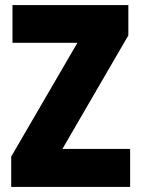

<svg xmlns="http://www.w3.org/2000/svg" viewBox="-20 -734 553 754"><path d="M491 0H24V-119L284 -566H29V-714H484V-595L225 -149H491Z"/></svg>

Font: Noto Sans Gurmukhi UI Condensed Black
Style: Regular
Weight: 900
Width: 3
Designer: Jelle Bosma - Monotype Design Team
Foundry: Monotype Imaging Inc.
Version: Version 2.004; ttfautohint (v1.8.4.7-5d5b)